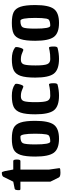

<svg xmlns="http://www.w3.org/2000/svg" viewBox="704 -1370 696 2149"><g transform="rotate(-90 1052.5 -296.0)"><path d="M93 -416H13Q1 -416 -0.5 -421.5Q-2 -427 -2 -434Q-2 -477 13 -480L93 -496L149 -609Q161 -624 195 -624Q204 -624 212 -588Q220 -552 229 -496H325Q341 -496 341 -456Q341 -416 325 -416H228V-98L244 15V16Q245 22 244 24Q239 32 194 32Q149 32 140 14L93 -81Z M374 -250Q374 -359 393 -415Q412 -471 453 -491.5Q494 -512 574 -512Q654 -512 695 -491.5Q736 -471 755 -415Q774 -359 774 -250Q774 -100 731 -42Q688 16 574 16Q460 16 417 -42Q374 -100 374 -250ZM510 -250Q510 -82 542 -82Q586 -82 607 -96Q618 -104 622 -125Q630 -167 630 -250Q630 -416 598 -416Q538 -416 524 -388.5Q510 -361 510 -250Z M1182 -478Q1189 -474 1189 -459.5Q1189 -445 1182 -421Q1169 -377 1154 -384H1153L1118 -398Q1089 -411 1047.5 -411Q1006 -411 994.5 -377Q983 -343 983 -246Q983 -149 997.5 -115.5Q1012 -82 1053 -82Q1112 -82 1145 -89Q1178 -96 1179 -96Q1186 -98 1190.5 -88Q1195 -78 1195 -41Q1195 -4 1179 0Q1117 16 1057 16Q936 16 891.5 -41.5Q847 -99 847 -250Q847 -359 866.5 -414.5Q886 -470 929 -491Q972 -512 1054 -512Q1136 -512 1181 -478Z M1593 -478Q1600 -474 1600 -459.5Q1600 -445 1593 -421Q1580 -377 1565 -384H1564L1529 -398Q1500 -411 1458.5 -411Q1417 -411 1405.5 -377Q1394 -343 1394 -246Q1394 -149 1408.5 -115.5Q1423 -82 1464 -82Q1523 -82 1556 -89Q1589 -96 1590 -96Q1597 -98 1601.5 -88Q1606 -78 1606 -41Q1606 -4 1590 0Q1528 16 1468 16Q1347 16 1302.5 -41.5Q1258 -99 1258 -250Q1258 -359 1277.5 -414.5Q1297 -470 1340 -491Q1383 -512 1465 -512Q1547 -512 1592 -478Z M1670 -250Q1670 -359 1689 -415Q1708 -471 1749 -491.5Q1790 -512 1870 -512Q1950 -512 1991 -491.5Q2032 -471 2051 -415Q2070 -359 2070 -250Q2070 -100 2027 -42Q1984 16 1870 16Q1756 16 1713 -42Q1670 -100 1670 -250ZM1806 -250Q1806 -82 1838 -82Q1882 -82 1903 -96Q1914 -104 1918 -125Q1926 -167 1926 -250Q1926 -416 1894 -416Q1834 -416 1820 -388.5Q1806 -361 1806 -250Z"/></g></svg>

Font: Chau Philomene One
Style: Regular
Weight: 400
Designer: Vicente Lamonaca
Foundry: TipoType
Version: Version 1.002